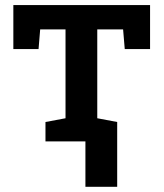

<svg xmlns="http://www.w3.org/2000/svg" viewBox="-20 -548 635 744"><path d="M156.2 0V-75.2L233.9 -89.8V-434.1H135.7L129.4 -357.9H31.7V-528.3H561.5V-357.9H463.4L457 -434.1H356.9V-89.8L434.1 -75.2V0ZM311 175.8V-67.9H434.1V175.8Z"/></svg>

Font: Roboto Slab LO Medium
Style: Regular
Weight: 500
Designer: Google
Version: Version 2.000